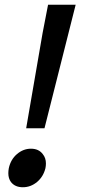

<svg xmlns="http://www.w3.org/2000/svg" viewBox="-20 -774 383 807"><path d="M167 -235H90L159 -635L182 -754H298Q233 -494 167 -235ZM76 13Q43 13 26 -9Q15 -24 15 -46Q15 -56 17 -67Q25 -104 51.5 -126.5Q78 -149 110 -149Q143 -149 160 -126Q173 -110 173 -87Q173 -77 171 -67Q162 -31 135.5 -9Q109 13 76 13Z"/></svg>

Font: l_WÎeÑOS 500W
Style: Regular
Weight: 500
Designer: R?O
Version: Version 2.00 June 21, 2023